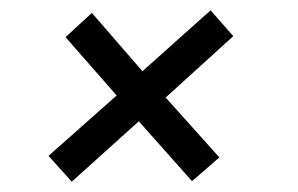

<svg xmlns="http://www.w3.org/2000/svg" viewBox="-20 -460 577 372"><path d="M119 -108 74 -158 206 -275 107 -388 158 -435 256 -322 388 -440 432 -390 301 -271 405 -155 352 -109 249 -225Z"/></svg>

Font: Faustina Light Light
Style: Italic
Weight: 300
Italic angle: -8°
Version: Version 1.200